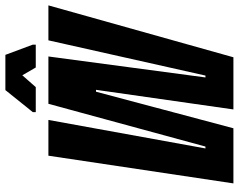

<svg xmlns="http://www.w3.org/2000/svg" viewBox="-107 -781 888 714"><g transform="rotate(-90 337.0 -424.0)"><path d="M12 0 115 -688H248L142 -104H149L308 -688H484L406 -104H413L544 -688H674L481 0H287L360 -511H353L217 0ZM277 -735V-746L359 -848H490L528 -746V-735H443L414 -785L370 -735Z"/></g></svg>

Font: Saira UltraCondensed Black
Style: Italic
Weight: 900
Width: 1
Italic angle: -12°
Designer: Hector Gatti with collaboration of the Omnibus-Type team
Foundry: Omnibus-Type
Version: Version 1.101